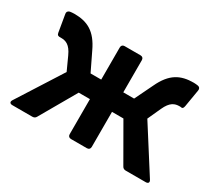

<svg xmlns="http://www.w3.org/2000/svg" viewBox="-98 -660 932 839"><g transform="rotate(30 367.5 -240.5)"><path d="M571.3 -244.1 601.6 -310.5C621.1 -353.5 642.6 -361.3 667 -361.3C669.9 -361.3 672.9 -361.3 675.8 -360.4C681.6 -359.4 685.5 -363.3 687.5 -374L702.1 -460.9C704.1 -469.7 700.2 -477.5 690.4 -479.5C683.6 -480.5 676.8 -481.4 668.9 -481.4C603.5 -481.4 557.6 -459 521.5 -381.8L477.5 -291H422.9V-453.1C422.9 -462.9 417 -468.8 407.2 -468.8H327.1C317.4 -468.8 311.5 -462.9 311.5 -453.1V-291H257.8L213.9 -381.8C177.7 -459 131.8 -481.4 66.4 -481.4C58.6 -481.4 50.8 -480.5 43.9 -479.5C34.2 -476.6 30.3 -469.7 32.2 -460.9L46.9 -374C48.8 -363.3 54.7 -360.4 65.4 -361.3C66.4 -361.3 67.4 -361.3 68.4 -361.3C92.8 -361.3 114.3 -353.5 133.8 -310.5L164.1 -244.1L20.5 -18.6C13.7 -7.8 18.6 0 31.2 0H131.8C139.6 0 146.5 -2.9 150.4 -10.7L254.9 -192.4H311.5V-15.6C311.5 -5.9 317.4 0 327.1 0H407.2C417 0 422.9 -5.9 422.9 -15.6V-192.4H480.5L585 -10.7C588.9 -2.9 595.7 0 603.5 0H704.1C716.8 0 721.7 -7.8 714.8 -18.6Z"/></g></svg>

Font: Ed Sans Neue SemiBold
Style: Regular
Weight: 600
Designer: Stephen Hutchings
Version: Version 1.004;PS 001.004;hotconv 1.0.88;makeotf.lib2.5.64775